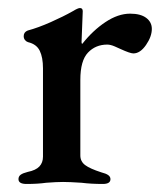

<svg xmlns="http://www.w3.org/2000/svg" viewBox="-20 -455 402 478"><path d="M26 -9Q26 -16 31.5 -20Q37 -24 49 -27Q69 -31 78 -40.5Q87 -50 87 -65V-285Q87 -312 79 -328.5Q71 -345 50 -350Q46 -351 42.5 -355Q39 -359 39 -365Q39 -375 49 -379Q75 -386 106.5 -400Q138 -414 161 -427Q174 -435 179 -435Q186 -435 186 -427L183 -350Q183 -346 185 -346Q211 -379 242.5 -400Q274 -421 304 -421Q330 -421 344 -410.5Q358 -400 358 -383Q358 -364 343.5 -343Q329 -322 312 -322Q304 -322 280 -333Q276 -335 265.5 -339.5Q255 -344 247 -344Q218 -344 199 -324Q180 -304 180 -256V-68Q180 -53 192 -44Q204 -35 232 -26Q244 -23 249.5 -19Q255 -15 255 -9Q255 3 236 3Q207 3 183 0Q153 -2 137 -2Q121 -2 95 0Q74 3 46 3Q26 3 26 -9Z"/></svg>

Font: EB Garamond Medium
Style: Regular
Weight: 500
Designer: Georg Duffner and Octavio Pardo
Foundry: Georg Duffner
Version: Version 1.000